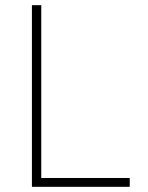

<svg xmlns="http://www.w3.org/2000/svg" viewBox="-20 -720 570 740"><path d="M480 0H103V-700H139V-34H480Z"/></svg>

Font: TypoPRO Titillium Text
Style: 1 wt
Weight: 100
Designer: Accademia di Belle Arti di Urbino and others
Foundry: Accademia di Belle Arti di Urbino and others.
Version: Version 25.000